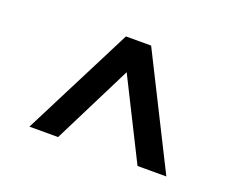

<svg xmlns="http://www.w3.org/2000/svg" viewBox="-69 -852 709 581"><g transform="rotate(20 285.0 -562.0)"><path d="M330.1 -740.2 508.8 -383.8H416L288.1 -639.2L160.2 -383.8H67.9L249 -740.2Z"/></g></svg>

Font: Nacelle SemiBold
Style: Regular
Weight: 600
Designer: Sora Sagano
Foundry: Sora Sagano
Version: Version 1.000;FEAKit 1.0